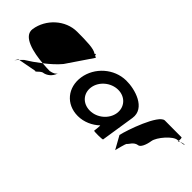

<svg xmlns="http://www.w3.org/2000/svg" viewBox="31 -1160 1823 1823"><g transform="rotate(45 942.0 -249.0)"><path d="M68 -274C50 -158 237 -122 365 -111C421 -154 473 -201 510 -246L685 -504C692 -504 661 -512 663 -522C665 -533 657 -530 648 -522C617 -552 509 -554 385 -554C229 -554 92 -428 68 -274ZM176 26C144 76 149 62 185 24ZM185 24 366 -10C374 6 403 -52 442 -52C472 -60 516 -84 536 -146C525 -124 501 -113 465 -106C446 -106 408 -107 365 -111C315 -72 263 -36 217 -8C204 4 193 15 185 24Z M718 -274C694 -118 795 8 955 8C1036 8 1114 -28 1168 -80C1173 -76 1163 -4 1163 -4C1162 3 1281 2 1282 -5L1335 -347C1358 -500 1160 -558 1041 -556C881 -554 742 -430 718 -274ZM852 -274C866 -366 955 -440 1051 -440C1146 -440 1212 -366 1198 -274C1184 -184 1097 -109 1000 -109C901 -109 838 -184 852 -274Z M1362 -145 1435 -14C1434 -6 1462 -135 1473 -135C1484 -142 1506 -194 1553 -201C1583 -201 1608 -258 1617 -318C1626 -378 1731 -501 1787 -501C1787 -501 1792 -502 1800 -503C1801 -520 1800 -546 1794 -546C1794 -546 1652 -547 1570 -547C1490 -547 1379 -225 1362 -145ZM1800 -503C1800 -498 1799 -494 1799 -491C1799 -494 1806 -500 1816 -505C1810 -504 1805 -504 1800 -503ZM1816 -505C1847 -510 1887 -517 1860 -517C1844 -517 1828 -511 1816 -505Z"/></g></svg>

Font: Ampere
Style: SCIta
Weight: 400
Version: Version 1